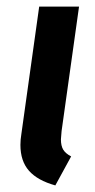

<svg xmlns="http://www.w3.org/2000/svg" viewBox="-20 -549 288 583"><path d="M167 -151Q165 -131 165 -126Q165 -106 172 -94.5Q179 -83 196 -74L148 14Q94 -1 68 -30.5Q42 -60 42 -109Q42 -125 45 -143L99 -529H220Z"/></svg>

Font: Fira Sans Condensed Medium
Style: Italic
Weight: 500
Width: 3
Italic angle: -8°
Designer: bBox Type GmbH & Carrois Corporate GbR & Edenspiekermann AG
Foundry: bBox Type GmbH & Carrois Corporate GbR & Edenspiekermann AG
Version: Version 4.301